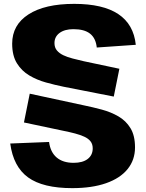

<svg xmlns="http://www.w3.org/2000/svg" viewBox="-20 -847 757 994"><path d="M354 127Q202 127 125.5 71.5Q49 16 33 -104L234 -112Q241 -59 273.5 -31.5Q306 -4 361 -4Q408 -4 434 -24Q460 -44 460 -79Q460 -101 448.5 -115.5Q437 -130 416 -139.5Q395 -149 368.5 -156Q342 -163 312 -169L104 -213L134 -362L417 -301Q461 -292 507.5 -279.5Q554 -267 593 -244.5Q632 -222 655.5 -183.5Q679 -145 679 -84Q679 -19 640.5 28.5Q602 76 529 101.5Q456 127 354 127ZM309 -398Q265 -407 218 -420Q171 -433 131.5 -456.5Q92 -480 67.5 -519.5Q43 -559 43 -621Q43 -718 127.5 -772.5Q212 -827 364 -827Q513 -827 592.5 -774Q672 -721 683 -615L481 -601Q476 -649 446.5 -672.5Q417 -696 360 -696Q315 -696 288.5 -676.5Q262 -657 262 -624Q262 -601 274.5 -586Q287 -571 308 -561Q329 -551 356.5 -544Q384 -537 414 -530L598 -491L569 -347Z"/></svg>

Font: Pathway Extreme 28pt ExtraBold
Style: Regular
Weight: 800
Designer: Eduardo Rodriguez Tunni
Foundry: Eduardo Rodriguez Tunni
Version: Version 1.001;gftools[0.9.26]